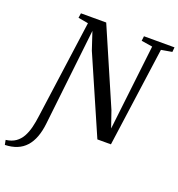

<svg xmlns="http://www.w3.org/2000/svg" viewBox="-259 -882 1174 1264"><g transform="rotate(20 328.0 -250.0)"><path d="M-83.5 242.5 -90 209.5Q-49 204.5 -22 185.5Q5 166.5 21.5 136.8Q38 107 47.5 68.8Q57 30.5 62.5 -13.5L156.5 -697.5L86 -710L91 -743H268L497.5 -213L537 -98.5L606.5 -697.5L528.5 -710L532.5 -743H746.5L743.5 -710L668 -697L571.5 0H476.5L242.5 -536.5L201.5 -660L125.5 14Q119.5 70 103.8 112.2Q88 154.5 62.2 183Q36.5 211.5 0.2 226.2Q-36 241 -83.5 242.5Z"/></g></svg>

Font: Merriweather 72pt
Style: Italic
Weight: 400
Italic angle: -7.8°
Version: Version 2.101